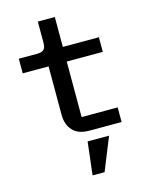

<svg xmlns="http://www.w3.org/2000/svg" viewBox="-138 -784 876 1129"><g transform="rotate(-15 300.0 -219.5)"><path d="M528 0H331.5Q263.5 0 230.8 -37Q198 -74 198 -132V-427H40.5V-516H152Q180.5 -516 192.8 -527.8Q205 -539.5 205 -569V-698H308.5V-516H528V-427H308.5V-89H528ZM282 259 305.5 58.5H436L355 259Z"/></g></svg>

Font: Lilex Medium
Style: Regular
Weight: 500
Designer: Mike Abbink, Paul van der Laan, Pieter van Rosmalen, Mikhael Khrustik
Foundry: Mikhael Khrustik
Version: Version 1.100